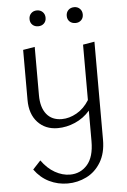

<svg xmlns="http://www.w3.org/2000/svg" viewBox="-59 -645 644 977"><g transform="rotate(-5 262.5 -156.5)"><path d="M126 -561Q126 -579 137.5 -590.5Q149 -602 167 -602Q185 -602 196.5 -590.5Q208 -579 208 -561Q208 -543 196.5 -532Q185 -521 167 -521Q149 -521 137.5 -532Q126 -543 126 -561ZM316 -561Q316 -579 327.5 -590.5Q339 -602 358 -602Q375 -602 386.5 -590.5Q398 -579 398 -561Q398 -543 386.5 -532Q375 -521 358 -521Q339 -521 327.5 -532Q316 -543 316 -561ZM445 -418V83Q445 151 417 197.5Q389 244 343.5 266.5Q298 289 247 289Q197 289 153 267.5Q109 246 78 203L118 160Q148 202 186 223.5Q224 245 263 245Q316 245 351 205.5Q386 166 386 85V-71Q354 -34 310 -15Q266 4 221 4Q158 4 119 -38Q80 -80 80 -152V-408L140 -418V-171Q140 -109 167.5 -74.5Q195 -40 246 -40Q284 -40 322 -61.5Q360 -83 386 -125V-408Z"/></g></svg>

Font: Ysabeau Infant Semilight
Style: Regular
Weight: 300
Designer: Christian Thalmann (Catharsis Fonts)
Version: Version 0.003